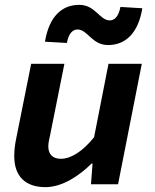

<svg xmlns="http://www.w3.org/2000/svg" viewBox="-20 -759 640 791"><path d="M167.3 12C237.4 12 308 -36.2 357.3 -85.3H361.3L354.8 0H466.4L564.2 -496.1H427L367.6 -193.6C321.1 -135.8 272.7 -104.8 230.8 -104.8C198.1 -104.8 179 -122.4 179 -156C179 -170.8 183 -186.4 187.3 -206.4L245.3 -496.1H108.4L47 -189.7C41.7 -164.9 38.7 -139.2 38.7 -115.5C38.7 -33.1 84.2 12 167.3 12ZM424.8 -573.4C497.3 -573.4 549.3 -622 566.4 -725L476.1 -730.4C469 -691.4 452.1 -675 432.2 -675C390.6 -675 372.9 -739 306.8 -739C234.3 -739 182.4 -690.7 165.2 -587.2L255.5 -582C262.7 -621.3 279.5 -637.5 299.4 -637.5C341 -637.5 358.9 -573.4 424.8 -573.4Z"/></svg>

Font: Source Code Variable
Style: Italic
Weight: 400
Italic angle: -11°
Monospace: yes
Designer: Paul D. Hunt, Teo Tuominen
Foundry: Adobe Systems Incorporated
Version: Version 1.005;PS 1.0;hotconv 16.6.54;makeotf.lib2.5.65590